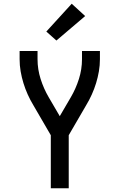

<svg xmlns="http://www.w3.org/2000/svg" viewBox="-20 -1008 640 1028"><path d="M252 0V-284L159 -444Q142 -472 128.5 -502Q115 -532 105.5 -563Q96 -594 90.5 -626Q85 -658 85 -691V-735H181V-691Q181 -637 197.5 -585Q214 -533 241 -487L300 -386L359 -487Q386 -533 402.5 -585Q419 -637 419 -691V-735H515V-691Q515 -658 509.5 -626Q504 -594 494.5 -563Q485 -532 471.5 -502Q458 -472 441 -444L348 -284V0ZM282 -791 228 -839 364 -988 436 -922Z"/></svg>

Font: Zed Mono Medium Extended
Style: Regular
Weight: 500
Width: 7
Monospace: yes
Designer: Belleve Invis
Foundry: Belleve Invis
Version: Version 1.0.0; ttfautohint (v1.8.4)